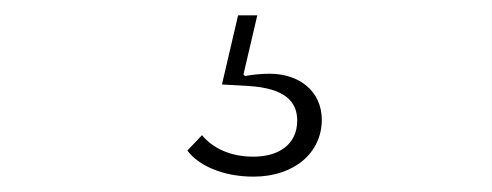

<svg xmlns="http://www.w3.org/2000/svg" viewBox="-20 -27 640 250"><path d="M310 203C363 203 399 172 399 129C399 92 370 69 331 69C322 69 309 70 299 72L297 70L315 -7H290L269 83L304 85C352 88 367 106 367 130C367 161 343 177 310 177C280 177 257 166 243 149L224 169C237 187 268 203 310 203Z"/></svg>

Font: IBM Plex Thai ExtraLight
Style: Regular
Weight: 200
Designer: Mike Abbink, Paul van der Laan, Pieter van Rosmalen, Ben Mitchell, Mark Frömberg
Foundry: Bold Monday
Version: Version 1.0